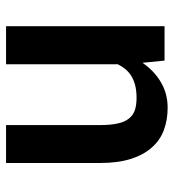

<svg xmlns="http://www.w3.org/2000/svg" viewBox="10 -578 579 640"><g transform="rotate(-90 300.0 -258.5)"><path d="M417.5 0H532.2V-528.3H405.3V-155.8Q398.9 -142.6 389.6 -131.3Q380.4 -120.1 368.7 -112.3Q354.5 -103 335.7 -98.1Q316.9 -93.3 293.5 -93.3Q269 -93.3 252 -99.1Q234.9 -105 223.6 -119.6Q212.9 -133.3 207.8 -156.7Q202.6 -180.2 202.6 -214.4V-528.3H76.2V-215.3Q76.2 -155.8 89.6 -113Q103 -70.3 127.4 -43Q151.4 -15.1 185.5 -2.4Q219.7 10.3 260.7 10.3Q307.1 10.3 345.5 -12.2Q383.8 -34.7 410.2 -73.7Z"/></g></svg>

Font: Roboto Mono SemiBold
Style: Regular
Weight: 600
Monospace: yes
Designer: Google
Version: Version 3.000